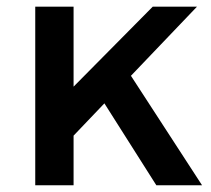

<svg xmlns="http://www.w3.org/2000/svg" viewBox="-20 -552 630 572"><path d="M85 0V-532.2H199.2V-293.9L435.1 -532.2H566.9L370.1 -326.2L582 0H445.8L291 -244.1L199.2 -147.9V0Z"/></svg>

Font: Trueno
Style: Regular
Weight: 400
Designer: Julieta Ulanovsky
Foundry: Julieta Ulanovsky
Version: Version 3.001b | FøM Fix